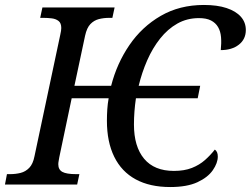

<svg xmlns="http://www.w3.org/2000/svg" viewBox="-41 -744 1011 774"><path d="M645 10Q563 10 506 -21Q449 -52 419.5 -112Q390 -172 390 -257Q390 -280 391.5 -303Q393 -326 397 -348H248L198 -110Q197 -103 195.5 -95.5Q194 -88 194 -82Q194 -60 210.5 -51Q227 -42 266 -42H279L270 0H-21L-13 -42H0Q22 -42 42 -47Q62 -52 77 -67.5Q92 -83 98 -114L202 -604Q204 -612 205 -619.5Q206 -627 206 -631Q206 -651 195 -659.5Q184 -668 167.5 -670Q151 -672 134 -672H121L130 -714H421L412 -672H399Q377 -672 357.5 -667Q338 -662 323.5 -647Q309 -632 302 -600L259 -398H407Q430 -488 480.5 -562Q531 -636 607 -680Q683 -724 781 -724Q835 -724 872.5 -711.5Q910 -699 930 -676.5Q950 -654 950 -623Q950 -586 922 -564Q894 -542 849 -542Q852 -571 850 -594.5Q848 -618 838 -635Q828 -652 809.5 -661.5Q791 -671 761 -671Q713 -671 674 -649Q635 -627 604.5 -588.5Q574 -550 552.5 -501Q531 -452 518 -398H766L756 -348H507Q503 -321 501 -294.5Q499 -268 499 -242Q499 -153 540 -104Q581 -55 660 -55Q702 -55 732.5 -67Q763 -79 785.5 -99Q808 -119 825 -141Q831 -137 834 -130Q837 -123 837 -113Q837 -87 817 -58Q797 -29 755 -9.5Q713 10 645 10Z"/></svg>

Font: Noto Serif
Style: Italic
Weight: 400
Italic angle: -12°
Designer: Monotype Design Team
Foundry: Monotype Imaging Inc.
Version: Version 2.013